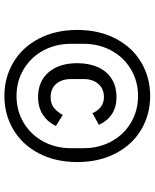

<svg xmlns="http://www.w3.org/2000/svg" viewBox="65 -785 702 872"><g transform="rotate(90 416.0 -349.0)"><path d="M116 -349Q116 -448 155.5 -523.5Q195 -599 263.5 -639.5Q332 -680 416 -680Q500 -680 568.5 -639.5Q637 -599 676.5 -523.5Q716 -448 716 -349Q716 -250 676.5 -174.5Q637 -99 568.5 -58.5Q500 -18 416 -18Q332 -18 263.5 -58.5Q195 -99 155.5 -174.5Q116 -250 116 -349ZM653 -319V-379Q653 -447 622.5 -503.5Q592 -560 537.5 -592.5Q483 -625 416 -625Q349 -625 294.5 -592.5Q240 -560 209.5 -503.5Q179 -447 179 -379V-319Q179 -251 209.5 -194.5Q240 -138 294.5 -105.5Q349 -73 416 -73Q483 -73 537.5 -105.5Q592 -138 622.5 -194.5Q653 -251 653 -319ZM267 -349Q267 -403 285.5 -443.5Q304 -484 338.5 -505.5Q373 -527 421 -527Q467 -527 498.5 -506Q530 -485 547 -447L494 -418Q471 -470 421 -470Q383 -470 361 -444.5Q339 -419 339 -378V-321Q339 -279 360.5 -253.5Q382 -228 422 -228Q450 -228 468.5 -242Q487 -256 502 -283L552 -252Q535 -215 501.5 -193Q468 -171 421 -171Q349 -171 308 -219Q267 -267 267 -349Z"/></g></svg>

Font: iA Writer Mono V
Style: Regular
Weight: 400
Designer: Mike Abbink, Paul van der Laan, Pieter van Rosmalen
Foundry: Bold Monday
Version: Version 2.000